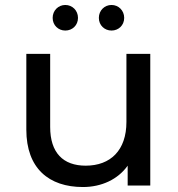

<svg xmlns="http://www.w3.org/2000/svg" viewBox="-20 -747 717 773"><path d="M243 -624C271 -624 294 -645 294 -675C294 -705 271 -727 243 -727C215 -727 192 -705 192 -675C192 -645 215 -624 243 -624ZM429 -624C457 -624 480 -645 480 -675C480 -705 457 -727 429 -727C401 -727 378 -705 378 -675C378 -645 401 -624 429 -624ZM489 -530V-256C489 -142 425 -80 325 -80C234 -80 182 -132 182 -236V-530H86V-225C86 -69 177 6 314 6C389 6 455 -25 494 -80V0H585V-530Z"/></svg>

Font: AWKNG-Font Medium
Style: Regular
Weight: 500
Designer: Awakening Church
Foundry: Awakening Church
Version: Version 1.700;PS 001.700;hotconv 1.0.88;makeotf.lib2.5.64775